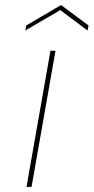

<svg xmlns="http://www.w3.org/2000/svg" viewBox="-20 -741 371 761"><path d="M219 -701 80 -620 84 -640 222 -721 331 -640 327 -620ZM200 -540 105 0H85L180 -540Z"/></svg>

Font: Fz Poppins Thin
Style: Italic
Weight: 100
Italic angle: -10°
Designer: Ninad Kale (Devanagari), Jonny Pinhorn (Latin)
Foundry: Indian Type Foundry
Version: Vit hóa bi Vntype.Com & FontZin.Com